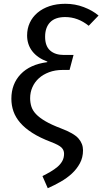

<svg xmlns="http://www.w3.org/2000/svg" viewBox="-20 -770 540 1013"><path d="M301 -93Q370 -67 394 -39.5Q418 -12 418 23Q418 61 401.5 91.5Q385 122 359 146Q333 170 299.5 189Q266 208 232 223L204 159Q226 148 246.5 136Q267 124 283 110.5Q299 97 308.5 80Q318 63 318 41Q318 22 304.5 8.5Q291 -5 249 -21Q191 -43 151 -68.5Q111 -94 86.5 -122.5Q62 -151 51 -182.5Q40 -214 40 -249Q40 -327 89 -378.5Q138 -430 229 -442L230 -445Q178 -464 150.5 -499.5Q123 -535 123 -583Q123 -619 137 -649.5Q151 -680 177.5 -702.5Q204 -725 241 -737.5Q278 -750 325 -750Q376 -750 422 -732.5Q468 -715 500 -688L448 -634Q391 -680 324 -680Q271 -680 244.5 -652.5Q218 -625 218 -576Q218 -527 244.5 -503.5Q271 -480 317 -480H368L347 -401H311Q271 -401 239 -389Q207 -377 185 -357Q163 -337 151 -310Q139 -283 139 -252Q139 -229 145.5 -208Q152 -187 170 -168Q188 -149 219.5 -130.5Q251 -112 301 -93Z"/></svg>

Font: Yekcdsyqcyvpieeyorgstswgcgt
Style: Regular
Weight: 400
Italic angle: -8°
Designer: Carrois Corporate & Edenspiekermann
Foundry: Carrois Corporate GbR & Edenspiekermann AG
Version: Version 2.001